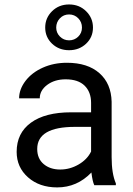

<svg xmlns="http://www.w3.org/2000/svg" viewBox="-20 -814 584 844"><path d="M394.5 0Q386.7 -15.6 381.8 -55.7Q318.8 9.8 231.4 9.8Q153.3 9.8 103.3 -34.4Q53.2 -78.6 53.2 -146.5Q53.2 -229 116 -274.7Q178.7 -320.3 292.5 -320.3H380.4V-361.8Q380.4 -409.2 352.1 -437.3Q323.7 -465.3 268.6 -465.3Q220.2 -465.3 187.5 -440.9Q154.8 -416.5 154.8 -381.8H64Q64 -421.4 92 -458.3Q120.1 -495.1 168.2 -516.6Q216.3 -538.1 273.9 -538.1Q365.2 -538.1 417 -492.4Q468.8 -446.8 470.7 -366.7V-123.5Q470.7 -50.8 489.3 -7.8V0ZM244.6 -68.8Q287.1 -68.8 325.2 -90.8Q363.3 -112.8 380.4 -147.9V-256.3H309.6Q143.6 -256.3 143.6 -159.2Q143.6 -116.7 171.9 -92.8Q200.2 -68.8 244.6 -68.8ZM388.7 -692.9Q388.7 -650.4 358.4 -621.8Q328.1 -593.3 283.7 -593.3Q238.8 -593.3 208.7 -622.1Q178.7 -650.9 178.7 -692.9Q178.7 -734.9 208.7 -764.6Q238.8 -794.4 283.7 -794.4Q328.6 -794.4 358.6 -764.6Q388.7 -734.9 388.7 -692.9ZM227.1 -692.9Q227.1 -669.9 243.4 -653.3Q259.8 -636.7 283.7 -636.7Q307.1 -636.7 323.7 -652.8Q340.3 -668.9 340.3 -692.9Q340.3 -716.8 324 -733.6Q307.6 -750.5 283.7 -750.5Q259.3 -750.5 243.2 -733.4Q227.1 -716.3 227.1 -692.9Z"/></svg>

Font: RobotoDraft
Style: Regular
Weight: 400
Version: Version 2.001101; 2014